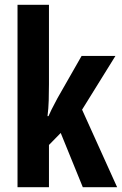

<svg xmlns="http://www.w3.org/2000/svg" viewBox="-20 -780 508 800"><path d="M184 -429Q184 -395 183 -361.5Q182 -328 178 -296H182Q188 -310 194.5 -323Q201 -336 207.5 -348Q214 -360 219 -370L320 -547H461L322 -323L468 0H325L233 -226L184 -176V0H53V-760H184Z"/></svg>

Font: Noto Sans Display ExtraCondensed
Style: Bold
Weight: 700
Width: 2
Designer: Monotype Design Team
Foundry: Monotype Imaging Inc.
Version: Version 2.003